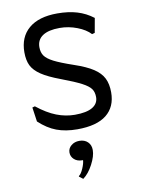

<svg xmlns="http://www.w3.org/2000/svg" viewBox="-96 -678 753 1017"><g transform="rotate(-10 280.5 -169.5)"><path d="M79 -68 68 -145 82 -149Q136 -106 185 -87Q234 -68 284 -68Q347 -68 378.5 -87Q410 -106 410 -141Q410 -168 397.5 -185.5Q385 -203 350 -221.5Q315 -240 243 -267Q176 -292 140.5 -316Q105 -340 91 -368.5Q77 -397 77 -440Q77 -522 130.5 -567.5Q184 -613 284 -613Q344 -613 390.5 -599Q437 -585 476 -555L462 -477L447 -473Q422 -500 376.5 -517.5Q331 -535 283 -535Q223 -535 191.5 -514Q160 -493 160 -453Q160 -425 173 -406.5Q186 -388 220 -370.5Q254 -353 324 -329Q389 -307 425.5 -283Q462 -259 477.5 -228Q493 -197 493 -152Q493 -74 440.5 -32Q388 10 283 10Q220 10 172 -8Q124 -26 79 -68ZM344 132Q344 165 321 208.5Q298 252 268 274L247 258L248 255Q260 247 271.5 220.5Q283 194 284 176H279Q253 176 236.5 161Q220 146 220 124Q220 102 238 87Q256 72 282 72Q310 72 327 88.5Q344 105 344 132Z"/></g></svg>

Font: Farro Light
Style: Regular
Weight: 300
Designer: Aceler Chua
Foundry: Grayscale Limited
Version: Version 1.101